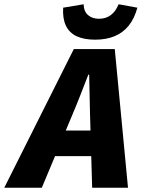

<svg xmlns="http://www.w3.org/2000/svg" viewBox="-70 -880 690 900"><path d="M-50 0 276 -650H468L530 0H362L352 -344Q351 -391 350 -436Q349 -481 348 -530H344Q326 -484 308 -437.5Q290 -391 270 -344L126 0ZM114 -148 142 -268H444L416 -148ZM376 -694Q324 -694 289.5 -710Q255 -726 239 -759.5Q223 -793 226 -844L322 -860Q323 -826 343 -809Q363 -792 394 -792Q426 -792 449 -809Q472 -826 486 -860L574 -844Q560 -793 533.5 -760Q507 -727 467.5 -710.5Q428 -694 376 -694Z"/></svg>

Font: Source Code Pro ExtraLight Black
Style: Italic
Weight: 900
Italic angle: -11°
Monospace: yes
Version: Version 1.016;hotconv 1.0.116;makeotfexe 2.5.65601